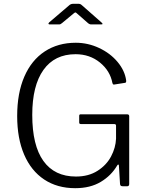

<svg xmlns="http://www.w3.org/2000/svg" viewBox="-20 -976 775 1006"><path d="M70 -368Q70 -488 107.5 -574.5Q145 -661 214.5 -706.5Q284 -752 377 -752Q441 -752 499.5 -724.5Q558 -697 596 -651.5Q634 -606 641 -555V-549Q641 -543 635 -542L578 -533H576Q571 -533 569 -541Q557 -605 503.5 -648.5Q450 -692 376 -692Q266 -692 207.5 -609.5Q149 -527 149 -374Q149 -214 207.5 -132.5Q266 -51 378 -51Q444 -51 491 -81Q538 -111 562 -156.5Q586 -202 588 -249V-316V-318Q588 -326 578 -326H404Q395 -326 395 -334V-369Q395 -377 402 -377H646Q657 -377 657 -367V-12Q657 0 646 0H625Q618 0 614 -2Q610 -4 609 -11L603 -109Q602 -114 599.5 -114Q597 -114 594 -109Q563 -56 508 -23Q453 10 374 10Q280 10 211.5 -35.5Q143 -81 106.5 -166Q70 -251 70 -368ZM385 -904Q378 -911 375 -911Q372 -911 364 -904L305 -855Q300 -851 297 -849.5Q294 -848 288 -848H241Q235 -848 234 -851Q233 -854 238 -859L340 -946Q350 -956 362 -956H393Q400 -956 405 -952Q410 -948 411 -947L511 -859Q524 -848 510 -848H458Q449 -848 441 -855Z"/></svg>

Font: Libre Franklin Light
Style: Regular
Weight: 300
Designer: Pablo Impallari, Rodrigo Fuenzalida
Foundry: Impallari Type
Version: Version 1.002; ttfautohint (v1.5)